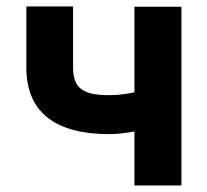

<svg xmlns="http://www.w3.org/2000/svg" viewBox="-20 -566 631 586"><path d="M533.7 -545.5H390.3V-284.4C364.3 -278.4 339.1 -275.6 312.9 -275.6C232.6 -275.6 203.1 -296.9 203.1 -360.1V-546.2H60.4V-360.1C60.4 -218 155.9 -156.6 312.9 -156.6C336.6 -156.6 364.3 -159.8 390.3 -164.8V0H533.7Z"/></svg>

Font: Karasuma Gothic
Style: Bold
Weight: 700
Designer: Rasmus Andersson / Ryoko Nishizuka
Foundry: Genbu
Version: Version 1.00